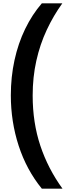

<svg xmlns="http://www.w3.org/2000/svg" viewBox="-20 -906 462 1152"><path d="M45 -334Q45 -444 67 -545Q89 -646 131 -732.5Q173 -819 231 -886H354Q301 -813 260.5 -726.5Q220 -640 198 -541.5Q176 -443 176 -333Q176 -170 222 -32Q268 106 355 226H231Q139 113 92 -31.5Q45 -176 45 -334Z"/></svg>

Font: Noto Sans Kannada UI
Style: Regular
Weight: 400
Designer: Jelle Bosma - Monotype Design Team
Foundry: Monotype Imaging Inc.
Version: Version 2.006